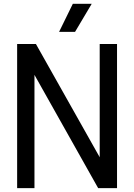

<svg xmlns="http://www.w3.org/2000/svg" viewBox="-20 -966 688 986"><path d="M68 0V-740H164.5L492 -158.5V-740H581V0H484L157 -581.5V0ZM283.5 -802.5 354 -946.5H451L365.5 -802.5Z"/></svg>

Font: Encode Sans Condensed Medium
Style: Regular
Weight: 500
Width: 3
Designer: Multiple Designers
Foundry: Impallari Type
Version: Version 3.000; ttfautohint (v1.8.3) -l 8 -r 50 -G 200 -x 14 